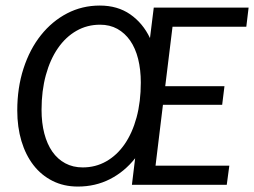

<svg xmlns="http://www.w3.org/2000/svg" viewBox="-20 -669 920 695"><path d="M871.6 -572.3H604.5L578.1 -356.9H792.5L784.2 -289.6H569.8L543 -69.3H810.1L800.8 0H457.5L469.2 -96.2Q430.7 -47.4 377.9 -20.5Q325.2 6.3 261.7 6.3Q210.9 6.3 170.2 -14.2Q129.4 -34.7 101.1 -71.3Q72.8 -107.9 57.6 -158.4Q42.5 -209 42.5 -269Q42.5 -351.6 65.2 -421.4Q87.9 -491.2 128.2 -541.7Q168.5 -592.3 222.9 -620.6Q277.3 -648.9 341.3 -648.9Q405.3 -648.9 451.2 -617.2Q497.1 -585.4 522.9 -531.2L536.6 -641.6H879.9ZM489.7 -370.1Q489.7 -417 480 -455.8Q470.2 -494.6 451.2 -522Q432.1 -549.3 404.8 -564.5Q377.4 -579.6 342.3 -579.6Q295.4 -579.6 256.6 -557.4Q217.8 -535.2 189.7 -494.6Q161.6 -454.1 146 -397.2Q130.4 -340.3 130.4 -271.5Q130.4 -224.1 140.4 -185.8Q150.4 -147.5 169.4 -120.1Q188.5 -92.8 216.3 -77.9Q244.1 -63 279.3 -63Q326.2 -63 364.7 -85Q403.3 -106.9 431.2 -147.2Q459 -187.5 474.4 -244.1Q489.7 -300.8 489.7 -370.1Z"/></svg>

Font: Carlito
Style: Italic
Weight: 400
Italic angle: -7°
Designer: Lukasz Dziedzic
Foundry: tyPoland Lukasz Dziedzic
Version: Version 1.104